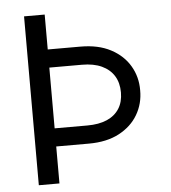

<svg xmlns="http://www.w3.org/2000/svg" viewBox="-52 -776 735 824"><g transform="rotate(-5 315.5 -364.0)"><path d="M82 -727.5H170.9V0H82ZM124 -577.1H311.5Q388.7 -577.1 442.1 -548.8Q495.6 -520.5 523.4 -473.1Q551.3 -425.8 550.8 -368.2Q551.3 -310.5 523.4 -263.2Q495.6 -215.8 442.1 -187.5Q388.7 -159.2 311.5 -159.2H124V-237.3H311.5Q361.8 -237.3 396.5 -252.4Q431.2 -267.6 449.5 -296.4Q467.8 -325.2 467.8 -366.2Q467.8 -407.7 449.5 -437.3Q431.2 -466.8 396.5 -482.9Q361.8 -499 311.5 -499H124Z"/></g></svg>

Font: Inter V
Style: 
Weight: 400
Designer: Rasmus Andersson
Foundry: rsms
Version: Version 4.000;git-a3f224843